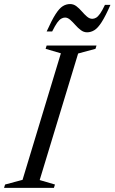

<svg xmlns="http://www.w3.org/2000/svg" viewBox="-44 -904 552 924"><path d="M249 -647.5 175.5 -669 180.5 -685H420.5L415.5 -669L332 -646.5L147 -37.5L220.5 -16L215.5 0H-24.5L-19.5 -16L64.5 -38.5ZM487.5 -880.5Q463.5 -826 445.2 -797.5Q427 -769 410.2 -758.8Q393.5 -748.5 375 -748.5Q359 -748.5 345 -759Q331 -769.5 318.5 -783.8Q306 -798 293.8 -808.8Q281.5 -819.5 269 -819.5Q260 -819.5 250.8 -814.2Q241.5 -809 231.2 -794.8Q221 -780.5 207 -752.5H180.5Q205 -807 223.2 -835.5Q241.5 -864 258 -874.2Q274.5 -884.5 293.5 -884.5Q310 -884.5 323.8 -874Q337.5 -863.5 349.8 -849.2Q362 -835 374.5 -824.2Q387 -813.5 400 -813.5Q409.5 -813.5 418.5 -818.8Q427.5 -824 437.8 -838.5Q448 -853 461 -880.5Z"/></svg>

Font: Newsreader 36pt
Style: Italic
Weight: 400
Italic angle: -17°
Designer: Hugues Gentile
Foundry: Production Type
Version: Version 1.003